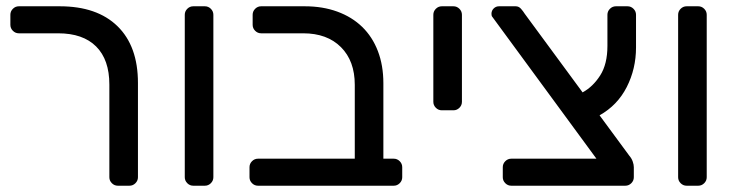

<svg xmlns="http://www.w3.org/2000/svg" viewBox="-20 -591 2346 611"><path d="M13 -544Q13 -555 21 -563Q29 -571 40 -571H170Q289 -571 354 -507.5Q419 -444 419 -327V-27Q419 -16 411 -8Q403 0 392 0H355Q344 0 336 -8Q328 -16 328 -27V-322Q328 -401 286 -443Q244 -485 165 -485H40Q29 -485 21 -493Q13 -501 13 -512V-544Z M659 -27Q659 -16 651 -8Q643 0 632 0H595Q584 0 576 -8Q568 -16 568 -27V-544Q568 -555 576 -563Q584 -571 595 -571H632Q643 -571 651 -563Q659 -555 659 -544Z M950 -571Q1007 -571 1053.5 -554Q1100 -537 1132.5 -505.5Q1165 -474 1182.5 -428.5Q1200 -383 1200 -326V-86H1233Q1244 -86 1252 -78Q1260 -70 1260 -59V-27Q1260 -16 1252 -8Q1244 0 1233 0H801Q790 0 782 -8Q774 -16 774 -27V-59Q774 -70 782 -78Q790 -86 801 -86H1109V-321Q1109 -397 1065 -441Q1021 -485 945 -485H811Q800 -485 792 -493Q784 -501 784 -512V-544Q784 -555 792 -563Q800 -571 811 -571Z M1450 -267Q1450 -256 1442 -248Q1434 -240 1423 -240H1386Q1375 -240 1367 -248Q1359 -256 1359 -267V-544Q1359 -555 1367 -563Q1375 -571 1386 -571H1423Q1434 -571 1442 -563Q1450 -555 1450 -544Z M1834 -297Q1867 -315 1890 -351Q1913 -387 1913 -445V-544Q1913 -555 1921 -563Q1929 -571 1940 -571H1977Q1988 -571 1996 -563Q2004 -555 2004 -544V-440Q2004 -372 1974.5 -314Q1945 -256 1888 -224L1983 -95Q1990 -87 1993.5 -77Q1997 -67 1997 -59V-27Q1997 -16 1989 -8Q1981 0 1970 0H1607Q1596 0 1588 -8Q1580 -16 1580 -27V-59Q1580 -70 1588 -78Q1596 -86 1607 -86H1878L1547 -537Q1545 -539 1544.5 -542Q1544 -545 1544 -547Q1544 -557 1551 -564Q1558 -571 1568 -571H1621Q1631 -571 1638 -563Q1645 -555 1650 -547Z M2229 -27Q2229 -16 2221 -8Q2213 0 2202 0H2165Q2154 0 2146 -8Q2138 -16 2138 -27V-544Q2138 -555 2146 -563Q2154 -571 2165 -571H2202Q2213 -571 2221 -563Q2229 -555 2229 -544Z"/></svg>

Font: Rubik
Style: Regular
Weight: 400
Designer: Hubert & Fischer
Foundry: Hubert & Fischer
Version: Version 1.002; ttfautohint (v1.6)